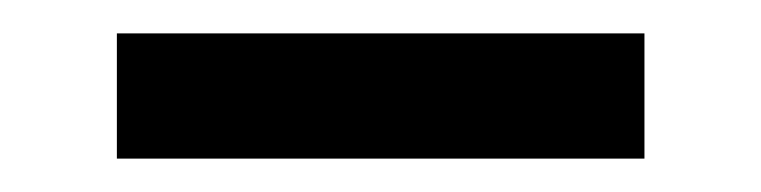

<svg xmlns="http://www.w3.org/2000/svg" viewBox="-20 -330 456 115"><path d="M50 -235V-310H366V-235Z"/></svg>

Font: Archivo Expanded ExtraLight
Style: Regular
Weight: 250
Width: 7
Designer: Hector Gatti
Foundry: Omnibus-Type
Version: Version 2.001